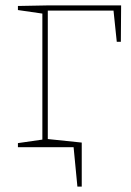

<svg xmlns="http://www.w3.org/2000/svg" viewBox="-20 -542 483 707"><path d="M46 -520 151 -522H426L425 -388H410L398 -503H156V-30L281 -17V145H265L251 0H46V-15L136 -28V-492L46 -505Z"/></svg>

Font: Bitter Pro Thin
Style: Regular
Weight: 250
Designer: Sol Matas, and Bitter project Authors
Foundry: Sol Matas
Version: Version 1.010